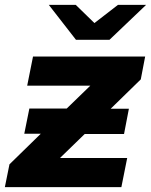

<svg xmlns="http://www.w3.org/2000/svg" viewBox="-34 -771 622 791"><path d="M546 -444 422 -323H497L477 -219H315L213 -120H490L466 0H-14L5 -94L134 -220H66L87 -324H241L338 -418H78L102 -538H564ZM568 -751 417 -607H279L167 -751H278L355 -676L452 -751Z"/></svg>

Font: Montserrat Alternates
Style: Bold Italic
Weight: 700
Italic angle: -11.3°
Designer: Julieta Ulanovsky
Foundry: Julieta Ulanovsky
Version: Version 7.200